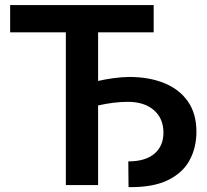

<svg xmlns="http://www.w3.org/2000/svg" viewBox="-20 -748 838 776"><path d="M601.1 -727.5V-617.2H376.5V-420.9Q406.7 -427.7 438.7 -432.1Q470.7 -436.5 502 -437Q582.5 -437 643.8 -412.1Q705.1 -387.2 739.5 -337.9Q773.9 -288.6 773.9 -215.3Q773.9 -151.4 746.1 -100.1Q718.3 -48.8 657.7 -19.5Q597.2 9.8 499.5 8.3L498.5 -95.7Q567.4 -95.7 604 -126.7Q640.6 -157.7 640.6 -211.9Q640.6 -269 602.1 -302.7Q563.5 -336.4 496.6 -336.4Q440.9 -336.4 376.5 -321.8V0H246.1V-617.2H21V-727.5Z"/></svg>

Font: Inter Tight SemiBold
Style: Regular
Weight: 600
Designer: Rasmus Andersson
Foundry: rsms
Version: Version 3.004; ttfautohint (v1.8.4.7-5d5b)